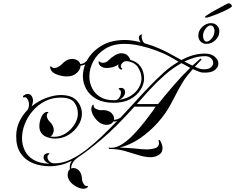

<svg xmlns="http://www.w3.org/2000/svg" viewBox="-20 -909 1452 1186"><path d="M496 257Q474 257 448.5 242Q423 227 411 210Q398 191 398 171Q398 147 412 136Q411 133 411 130Q411 127 411 124Q411 116 413 107Q415 98 419 91L423 84Q386 103 352.5 110.5Q319 118 290 118Q230 118 182.5 98.5Q135 79 107.5 38Q80 -3 80 -67Q80 -117 100 -158.5Q120 -200 151 -231Q156 -239 157.5 -248.5Q159 -258 159 -265Q159 -282 150 -296.5Q141 -311 130 -308Q129 -308 128.5 -307.5Q128 -307 127 -307Q122 -307 122 -311Q122 -318 131 -322Q141 -329 152 -329Q166 -329 175 -316.5Q184 -304 184 -284Q182 -267 175 -252Q217 -286 266 -304Q315 -322 355 -322Q424 -322 455 -286.5Q486 -251 486 -206Q486 -170 463.5 -134.5Q441 -99 403.5 -76Q366 -53 322 -53Q296 -53 270 -62Q269 -63 268 -63Q267 -63 266 -64Q250 -69 236.5 -86Q223 -103 223 -130Q223 -154 233.5 -181.5Q244 -209 262 -216Q268 -218 270 -218Q274 -218 276.5 -216.5Q279 -215 280 -214Q269 -209 269 -194Q269 -186 273.5 -176.5Q278 -167 283 -162Q290 -155 297.5 -146Q305 -137 310 -121Q311 -117 311.5 -113.5Q312 -110 312 -106Q312 -94 307 -83Q302 -72 291 -66Q297 -65 302.5 -64.5Q308 -64 314 -64Q354 -64 387 -86Q420 -108 440.5 -141Q461 -174 461 -207Q461 -247 438.5 -276.5Q416 -306 355 -306Q301 -306 257.5 -283.5Q214 -261 182 -224Q150 -187 133 -142.5Q116 -98 116 -55Q116 -14 133.5 21.5Q151 57 188.5 79Q226 101 286 102Q270 97 259.5 86.5Q249 76 249 63Q249 49 258.5 43Q268 37 277 37Q283 37 285 39.5Q287 42 280 46Q273 50 273 61Q273 71 279 80Q283 87 292.5 93.5Q302 100 316 100H318Q366 100 415 77Q464 54 513 16Q562 -22 610 -68Q658 -114 703 -161Q693 -158 679 -158V-157Q668 -138 638 -138Q620 -138 601 -148Q581 -159 562.5 -186Q544 -213 544 -236Q544 -239 544.5 -242.5Q545 -246 546 -249Q549 -258 553 -260.5Q557 -263 559 -263Q555 -245 572.5 -236.5Q590 -228 603 -228Q606 -228 609.5 -228.5Q613 -229 616 -229Q624 -229 633.5 -227.5Q643 -226 654 -221Q668 -214 677.5 -199.5Q687 -185 684 -169Q707 -169 726 -184Q776 -237 821.5 -287.5Q867 -338 904 -376Q942 -416 987 -457Q1032 -498 1083 -528Q1064 -539 1048 -548.5Q1032 -558 1022 -563Q995 -578 949 -595.5Q903 -613 850 -625.5Q797 -638 748 -638Q678 -638 629.5 -607.5Q581 -577 556.5 -531Q532 -485 532 -437Q532 -399 548.5 -365Q565 -331 598.5 -310.5Q632 -290 682 -290Q687 -290 691.5 -290Q696 -290 700 -291Q710 -296 716.5 -305.5Q723 -315 725 -322Q727 -330 727 -336Q727 -343 724.5 -349Q722 -355 717 -356Q713 -357 713 -360Q713 -366 727 -366Q740 -366 746.5 -358.5Q753 -351 753 -340Q753 -328 746 -317Q735 -300 715 -292Q761 -299 792 -320Q823 -341 838.5 -369Q854 -397 854 -424Q854 -459 833 -492Q812 -525 766 -531Q762 -531 757.5 -531Q753 -531 748 -529Q739 -525 732.5 -516.5Q726 -508 726 -500Q726 -491 733 -487Q735 -486 735 -483Q735 -479 730 -479Q721 -479 712 -493Q710 -499 710 -503Q710 -506 712 -512Q708 -510 707 -508Q699 -501 679 -495Q659 -489 639 -489Q634 -489 630 -489.5Q626 -490 621 -491Q608 -494 598.5 -503.5Q589 -513 589 -527Q589 -531 591 -531Q592 -531 601 -524Q606 -521 614 -521Q635 -521 650 -536Q667 -554 689 -567Q711 -580 729 -580Q753 -580 766.5 -567.5Q780 -555 785 -539Q827 -529 848.5 -497.5Q870 -466 870 -424Q870 -389 848 -354Q826 -319 784.5 -296.5Q743 -274 682 -274Q618 -274 576 -297.5Q534 -321 513 -358.5Q492 -396 492 -439Q492 -474 506 -511Q499 -508 492.5 -506Q486 -504 477 -503Q478 -481 455 -459Q432 -437 393 -437Q364 -437 333 -448Q302 -459 293 -480Q290 -488 290 -492Q290 -499 294 -501Q301 -489 316 -489Q327 -489 338.5 -495Q350 -501 357 -508Q365 -516 375.5 -525.5Q386 -535 405 -542Q414 -545 426 -545Q442 -545 456.5 -537.5Q471 -530 476 -513Q489 -515 498 -519Q507 -523 517 -535Q545 -588 604.5 -625Q664 -662 753 -662Q776 -662 800.5 -658Q825 -654 850 -648Q838 -660 838 -674Q838 -688 846 -692.5Q854 -697 861 -697Q855 -697 855 -682Q855 -672 860 -659Q865 -646 875 -641Q922 -628 963.5 -609.5Q1005 -591 1030 -577Q1038 -573 1057.5 -562Q1077 -551 1101 -538Q1135 -557 1171.5 -567.5Q1208 -578 1246 -578Q1285 -578 1307 -558.5Q1329 -539 1329 -516Q1329 -493 1305 -475Q1281 -457 1228 -461Q1220 -462 1205 -468Q1190 -474 1171 -482Q1164 -473 1155 -463Q1146 -453 1137 -442Q1120 -421 1101 -388.5Q1082 -356 1065 -322.5Q1048 -289 1034 -264Q1004 -207 954.5 -151.5Q905 -96 844.5 -54.5Q784 -13 720 2Q720 2 733.5 3Q747 4 766 5Q785 6 803.5 7.5Q822 9 831 10Q840 11 854.5 12.5Q869 14 885 14Q913 14 937.5 6.5Q962 -1 962 -24Q962 -33 958 -42L967 -44Q984 -16 984 6Q984 34 961 48Q938 62 912 62Q875 62 835 49Q795 36 750.5 23.5Q706 11 654 11L651 2Q655 3 659 3.5Q663 4 667 4Q701 4 737 -20Q773 -44 808 -81Q843 -118 874.5 -158.5Q906 -199 930 -232Q935 -243 942 -250H810Q700 -127 613.5 -53.5Q527 20 462 63V64H460V65Q442 76 431 94Q418 114 420 132Q426 129 434 129Q446 129 457.5 136Q469 143 475 154Q483 168 484.5 179.5Q486 191 487 201Q488 214 498 229Q508 244 524 239Q524 240 522.5 244.5Q521 249 513 253Q506 257 496 257ZM1241 -481Q1270 -481 1283.5 -493.5Q1297 -506 1297 -520Q1297 -536 1284 -549Q1271 -562 1246 -562Q1214 -562 1182 -553Q1150 -544 1119 -529Q1132 -522 1144.5 -515.5Q1157 -509 1169 -504Q1194 -527 1219 -548L1225 -541Q1221 -536 1210 -525Q1199 -514 1184 -497Q1209 -485 1220 -483Q1225 -482 1230.5 -481.5Q1236 -481 1241 -481ZM956 -266Q1003 -324 1052 -381Q1101 -438 1155 -490Q1142 -497 1128.5 -504.5Q1115 -512 1101 -519Q1047 -489 997.5 -445.5Q948 -402 904.5 -354.5Q861 -307 825 -266ZM1256 -638Q1233 -638 1219 -652.5Q1205 -667 1205 -689Q1205 -720 1229.5 -743Q1254 -766 1283 -766Q1306 -766 1320.5 -751.5Q1335 -737 1335 -716Q1335 -685 1311 -661.5Q1287 -638 1256 -638ZM1256 -652Q1272 -652 1288.5 -672.5Q1305 -693 1305 -718Q1305 -731 1298.5 -741.5Q1292 -752 1281 -752Q1265 -752 1249.5 -731Q1234 -710 1234 -687Q1234 -674 1240 -663Q1246 -652 1256 -652ZM1255 -800Q1245 -801 1245 -804Q1245 -806 1256.5 -814Q1268 -822 1283 -831Q1298 -840 1306 -844Q1347 -866 1367.5 -877.5Q1388 -889 1394 -889Q1400 -888 1406.5 -882.5Q1413 -877 1412 -870Q1412 -866 1397.5 -857.5Q1383 -849 1361 -839Q1339 -829 1316.5 -820Q1294 -811 1277 -805.5Q1260 -800 1255 -800Z"/></svg>

Font: Fleur De Leah
Style: Regular
Weight: 400
Designer: Robert E. Leuschke
Foundry: Robert E. Leuschke
Version: Version 1.010; ttfautohint (v1.8.3)